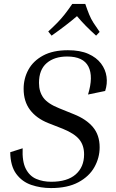

<svg xmlns="http://www.w3.org/2000/svg" viewBox="-20 -945 588 975"><path d="M239 10Q186 10 139 -6Q92 -22 62.5 -62Q33 -102 32 -172L95 -192Q92 -125 111 -88Q130 -51 164 -36.5Q198 -22 240 -22Q322 -22 364.5 -59.5Q407 -97 407 -161Q407 -207 382.5 -237Q358 -267 299 -291L225 -320Q165 -344 132.5 -387Q100 -430 100 -494Q100 -547 124.5 -591.5Q149 -636 199 -663Q249 -690 325 -690Q387 -690 428.5 -671.5Q470 -653 493 -622.5Q516 -592 521 -555.5Q526 -519 514 -483L427 -465Q455 -556 429 -607Q403 -658 321 -658Q256 -658 217 -624.5Q178 -591 178 -524Q178 -479 200.5 -448.5Q223 -418 281 -395L355 -365Q418 -340 452 -299.5Q486 -259 486 -197Q486 -144 459.5 -96.5Q433 -49 378 -19.5Q323 10 239 10ZM486 -783 468 -764Q439 -790 415 -814.5Q391 -839 371 -863Q343 -839 311 -814.5Q279 -790 242 -764L225 -785Q254 -812 272.5 -831Q291 -850 308 -871.5Q325 -893 347 -925H413Q424 -893 433 -871Q442 -849 454.5 -829.5Q467 -810 486 -783Z"/></svg>

Font: Inria Serif
Style: Italic
Weight: 400
Italic angle: -10°
Designer: Black Foundry Team
Foundry: Black Foundry
Version: Version 1.000; ttfautohint (v1.8.3)